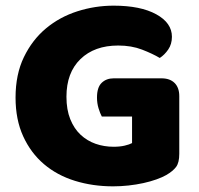

<svg xmlns="http://www.w3.org/2000/svg" viewBox="-20 -643 704 679"><path d="M614 -99Q614 -68 603 -53Q592 -38 568 -24Q554 -16 533 -8.5Q512 -1 487 4.5Q462 10 434.5 13Q407 16 380 16Q308 16 245 -3.5Q182 -23 135.5 -62.5Q89 -102 62 -161Q35 -220 35 -298Q35 -380 64.5 -441Q94 -502 142.5 -542.5Q191 -583 253.5 -603Q316 -623 382 -623Q477 -623 532.5 -592.5Q588 -562 588 -513Q588 -487 575 -468Q562 -449 545 -438Q520 -453 482.5 -467.5Q445 -482 398 -482Q314 -482 264.5 -434Q215 -386 215 -301Q215 -255 228.5 -221.5Q242 -188 265 -166.5Q288 -145 318 -134.5Q348 -124 382 -124Q404 -124 421 -128Q438 -132 447 -137V-231H340Q334 -242 328.5 -260Q323 -278 323 -298Q323 -334 339.5 -350Q356 -366 382 -366H551Q581 -366 597.5 -349.5Q614 -333 614 -303Z"/></svg>

Font: Baloo Tammudu
Style: Regular
Weight: 400
Designer: Omkar Shende and Ek Type
Foundry: Ek Type
Version: Version 1.007;PS 1.000;hotconv 1.0.88;makeotf.lib2.5.647800